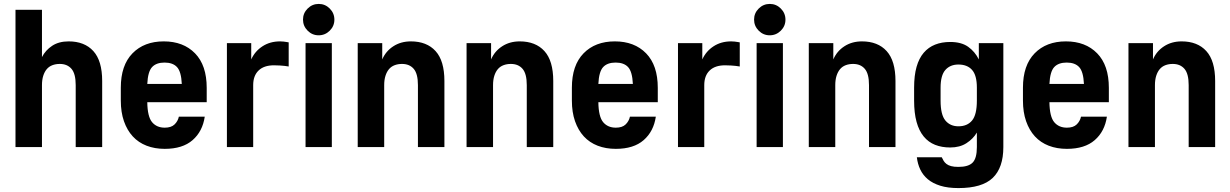

<svg xmlns="http://www.w3.org/2000/svg" viewBox="-20 -750 6270 979"><path d="M59 -700H194V-459Q212 -494 246 -516.5Q280 -539 330 -539Q411 -539 456 -489.5Q501 -440 501 -337V0H366V-316Q366 -374 344.5 -399Q323 -424 285 -424Q264 -424 247 -417.5Q230 -411 218.5 -397.5Q207 -384 200.5 -363.5Q194 -343 194 -316V0H59Z M820 9Q769 9 727.5 -7Q686 -23 657 -54.5Q628 -86 612 -132Q596 -178 596 -237V-303Q596 -417 655.5 -478Q715 -539 815 -539Q915 -539 974.5 -478Q1034 -417 1034 -302V-229H731Q732 -155 755.5 -127Q779 -99 820 -99Q853 -99 870 -115.5Q887 -132 892 -155H1024Q1013 -80 962 -35.5Q911 9 820 9ZM819 -431Q777 -431 755.5 -408Q734 -385 731 -322H907Q904 -385 882.5 -408Q861 -431 819 -431Z M1137 -530H1261V-447Q1280 -489 1318.5 -514Q1357 -539 1408 -539Q1418 -539 1426 -538Q1434 -537 1440 -536L1452 -534V-411L1431 -414Q1421 -415 1407.5 -416Q1394 -417 1377 -417Q1326 -417 1298.5 -390.5Q1271 -364 1271 -316V0H1137Z M1538 -530H1672V0H1538ZM1604.8 -570Q1572 -570 1548.5 -593.7Q1525 -617.3 1525 -650.2Q1525 -683 1548.7 -706.5Q1572.3 -730 1605.2 -730Q1638 -730 1661.5 -706.3Q1685 -682.7 1685 -649.8Q1685 -617 1661.3 -593.5Q1637.7 -570 1604.8 -570Z M1804 -530H1929V-447Q1947 -489 1985.5 -514Q2024 -539 2075 -539Q2156 -539 2201 -489.5Q2246 -440 2246 -337V0H2111V-316Q2111 -374 2089.5 -399Q2068 -424 2030 -424Q2009 -424 1992 -417.5Q1975 -411 1963.5 -397.5Q1952 -384 1945.5 -363.5Q1939 -343 1939 -316V0H1804Z M2359 -530H2484V-447Q2502 -489 2540.5 -514Q2579 -539 2630 -539Q2711 -539 2756 -489.5Q2801 -440 2801 -337V0H2666V-316Q2666 -374 2644.5 -399Q2623 -424 2585 -424Q2564 -424 2547 -417.5Q2530 -411 2518.5 -397.5Q2507 -384 2500.5 -363.5Q2494 -343 2494 -316V0H2359Z M3120 9Q3069 9 3027.5 -7Q2986 -23 2957 -54.5Q2928 -86 2912 -132Q2896 -178 2896 -237V-303Q2896 -417 2955.5 -478Q3015 -539 3115 -539Q3215 -539 3274.5 -478Q3334 -417 3334 -302V-229H3031Q3032 -155 3055.5 -127Q3079 -99 3120 -99Q3153 -99 3170 -115.5Q3187 -132 3192 -155H3324Q3313 -80 3262 -35.5Q3211 9 3120 9ZM3119 -431Q3077 -431 3055.5 -408Q3034 -385 3031 -322H3207Q3204 -385 3182.5 -408Q3161 -431 3119 -431Z M3437 -530H3561V-447Q3580 -489 3618.5 -514Q3657 -539 3708 -539Q3718 -539 3726 -538Q3734 -537 3740 -536L3752 -534V-411L3731 -414Q3721 -415 3707.5 -416Q3694 -417 3677 -417Q3626 -417 3598.5 -390.5Q3571 -364 3571 -316V0H3437Z M3838 -530H3972V0H3838ZM3904.8 -570Q3872 -570 3848.5 -593.7Q3825 -617.3 3825 -650.2Q3825 -683 3848.7 -706.5Q3872.3 -730 3905.2 -730Q3938 -730 3961.5 -706.3Q3985 -682.7 3985 -649.8Q3985 -617 3961.3 -593.5Q3937.7 -570 3904.8 -570Z M4104 -530H4229V-447Q4247 -489 4285.5 -514Q4324 -539 4375 -539Q4456 -539 4501 -489.5Q4546 -440 4546 -337V0H4411V-316Q4411 -374 4389.5 -399Q4368 -424 4330 -424Q4309 -424 4292 -417.5Q4275 -411 4263.5 -397.5Q4252 -384 4245.5 -363.5Q4239 -343 4239 -316V0H4104Z M4825 2Q4782 2 4748 -11.5Q4714 -25 4690 -54Q4666 -83 4653.5 -128.5Q4641 -174 4641 -237V-303Q4641 -365 4653.5 -409Q4666 -453 4690 -481Q4714 -509 4748 -522.5Q4782 -536 4825 -536Q4882 -536 4916.5 -511.5Q4951 -487 4971 -447V-530H5096V0Q5096 105 5042 157Q4988 209 4867 209Q4813 209 4774.5 197Q4736 185 4711 164Q4686 143 4672.5 114.5Q4659 86 4655 52H4782Q4786 61 4791.5 70Q4797 79 4806 86Q4815 93 4829.5 97Q4844 101 4867 101Q4918 101 4939.5 79Q4961 57 4961 0V-74Q4942 -42 4908 -20Q4874 2 4825 2ZM4867 -106Q4912 -106 4936.5 -135.5Q4961 -165 4961 -237V-303Q4961 -366 4936.5 -393.5Q4912 -421 4867 -421Q4825 -421 4800.5 -393.5Q4776 -366 4776 -303V-237Q4776 -165 4800.5 -135.5Q4825 -106 4867 -106Z M5420 9Q5369 9 5327.5 -7Q5286 -23 5257 -54.5Q5228 -86 5212 -132Q5196 -178 5196 -237V-303Q5196 -417 5255.5 -478Q5315 -539 5415 -539Q5515 -539 5574.5 -478Q5634 -417 5634 -302V-229H5331Q5332 -155 5355.5 -127Q5379 -99 5420 -99Q5453 -99 5470 -115.5Q5487 -132 5492 -155H5624Q5613 -80 5562 -35.5Q5511 9 5420 9ZM5419 -431Q5377 -431 5355.5 -408Q5334 -385 5331 -322H5507Q5504 -385 5482.5 -408Q5461 -431 5419 -431Z M5734 -530H5859V-447Q5877 -489 5915.5 -514Q5954 -539 6005 -539Q6086 -539 6131 -489.5Q6176 -440 6176 -337V0H6041V-316Q6041 -374 6019.5 -399Q5998 -424 5960 -424Q5939 -424 5922 -417.5Q5905 -411 5893.5 -397.5Q5882 -384 5875.5 -363.5Q5869 -343 5869 -316V0H5734Z"/></svg>

Font: Golos UI VF
Style: Regular
Weight: 400
Designer: A.Korolkova, Vitaly Kuzmin
Foundry: ParaType Ltd
Version: Version 2.000